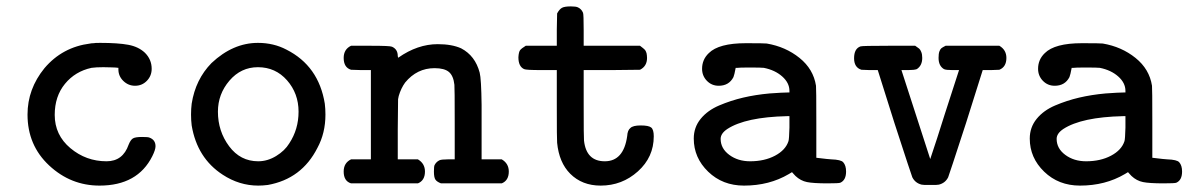

<svg xmlns="http://www.w3.org/2000/svg" viewBox="-20 -574 3715 600"><path d="M291 6Q201 6 133.5 -57Q66 -120 66 -216Q66 -296 119 -361Q175 -427 262 -438Q266 -439 273 -439Q275 -440 293 -440Q349 -440 381 -434Q413 -428 433 -409Q454 -388 454 -359Q454 -337 439 -321.5Q424 -306 402 -306Q381 -306 365.5 -321Q350 -336 350 -357V-362L340 -363Q339 -363 325.5 -363.5Q312 -364 303 -364Q280 -364 266 -362Q215 -351 183 -312Q151 -273 151 -215Q151 -152 200 -111Q249 -70 313 -70Q364 -70 382 -122Q388 -137 395.5 -141.5Q403 -146 424 -146Q443 -146 447 -144Q466 -137 466 -117Q466 -106 456 -86Q410 6 291 6Z M641 -377Q708 -440 786 -440Q835 -440 875 -419Q976 -368 995 -250Q997 -234 997 -216Q997 -158 972 -112Q923 -15 817 4Q801 6 787 6Q728 6 676 -28Q596 -80 579 -182Q577 -198 577 -216Q577 -234 579 -250Q591 -326 641 -377ZM913 -225Q913 -282 877 -323Q841 -364 786 -364Q733 -364 697 -322Q661 -280 661 -225Q661 -164 696 -117Q731 -70 787 -70Q816 -70 843 -86.5Q870 -103 884 -126Q913 -170 913 -225Z M1054 -393Q1054 -420 1077 -431H1139Q1199 -431 1205 -428Q1223 -420 1223 -399L1224 -394H1225Q1285 -436 1348 -436Q1392 -436 1421 -423Q1465 -400 1479 -347Q1484 -328 1485 -246Q1485 -217 1485 -198V-76H1548Q1570 -63 1570 -38Q1570 -10 1548 -1H1358Q1345 -6 1340.5 -13Q1336 -20 1336 -38Q1336 -54 1338 -58Q1343 -68 1353 -73Q1359 -76 1379 -76H1401V-188Q1401 -304 1400 -309Q1397 -337 1383 -349Q1369 -361 1338 -361Q1283 -361 1246 -316Q1233 -298 1226 -274L1224 -264L1223 -170V-76H1286Q1308 -63 1308 -38Q1308 -10 1286 -1H1077Q1054 -8 1054 -38Q1054 -65 1077 -76H1139V-355H1108L1077 -356Q1054 -363 1054 -393Z M1982 -182Q2007 -182 2015 -175.5Q2023 -169 2023 -148Q2023 -83 1973.5 -38.5Q1924 6 1857 6Q1799 6 1762 -31Q1727 -66 1721 -128Q1720 -134 1720 -247V-355H1671Q1624 -355 1618 -358Q1600 -366 1600 -395Q1601 -412 1605.5 -417.5Q1610 -423 1623 -431H1720V-481L1721 -532Q1728 -545 1736 -549.5Q1744 -554 1764 -554Q1780 -554 1786 -551Q1797 -546 1802 -534Q1804 -529 1804 -480V-431H1980Q1981 -430 1984.5 -427.5Q1988 -425 1989 -424Q1990 -423 1992.5 -421Q1995 -419 1996 -417.5Q1997 -416 1998.5 -413Q2000 -410 2000.5 -407.5Q2001 -405 2001.5 -401Q2002 -397 2002 -393Q2002 -367 1980 -356L1892 -355H1804V-249Q1804 -140 1805 -135Q1812 -70 1870 -70Q1929 -70 1940 -149Q1941 -167 1950 -174Q1958 -182 1982 -182Z M2226 -306Q2204 -306 2189 -321.5Q2174 -337 2174 -359Q2174 -388 2195 -408Q2226 -439 2311 -439Q2368 -439 2376 -438Q2435 -428 2478.5 -393Q2522 -358 2530 -306Q2531 -301 2531 -190V-81Q2572 -76 2578 -76Q2608 -75 2615 -67Q2624 -57 2624 -38Q2624 -11 2606 -3Q2602 -1 2566 -1Q2522 -1 2502 -5Q2482 -9 2466 -24Q2463 -27 2459.5 -31Q2456 -35 2455 -36L2445 -30Q2384 6 2305 6Q2238 6 2193 -37.5Q2148 -81 2148 -141Q2148 -176 2169.5 -202.5Q2191 -229 2227.5 -244.5Q2264 -260 2302.5 -269Q2341 -278 2385 -282Q2427 -285 2442 -285H2447V-290Q2447 -315 2424.5 -335Q2402 -355 2367 -362Q2358 -363 2324 -363Q2289 -363 2285 -362H2279Q2275 -340 2272 -333Q2258 -306 2226 -306ZM2447 -175V-211H2439Q2310 -208 2253 -171Q2232 -157 2232 -140Q2232 -110 2259 -90Q2286 -70 2324 -70Q2369 -70 2402 -87.5Q2435 -105 2444 -133Q2446 -139 2447 -175Z M3103 -431Q3125 -418 3125 -393Q3125 -365 3103 -356L3077 -355H3051L2999 -190Q2945 -24 2943 -20Q2934 -2 2914 3L2904 4Q2894 4 2887 4Q2880 4 2870 4L2860 3Q2840 -2 2831 -20Q2829 -24 2775 -190L2723 -355H2697L2672 -356Q2649 -363 2649 -392Q2649 -422 2669 -429Q2674 -431 2757 -431H2840Q2849 -425 2852.5 -422Q2856 -419 2859 -411.5Q2862 -404 2862 -393Q2862 -369 2845 -358Q2837 -355 2818 -355H2797L2842 -216L2887 -77Q2908 -139 2932 -216L2977 -355H2956Q2936 -355 2930 -358Q2913 -368 2913 -393Q2913 -406 2915.5 -413Q2918 -420 2921.5 -423Q2925 -426 2935 -431Z M3276 -306Q3254 -306 3239 -321.5Q3224 -337 3224 -359Q3224 -388 3245 -408Q3276 -439 3361 -439Q3418 -439 3426 -438Q3485 -428 3528.5 -393Q3572 -358 3580 -306Q3581 -301 3581 -190V-81Q3622 -76 3628 -76Q3658 -75 3665 -67Q3674 -57 3674 -38Q3674 -11 3656 -3Q3652 -1 3616 -1Q3572 -1 3552 -5Q3532 -9 3516 -24Q3513 -27 3509.5 -31Q3506 -35 3505 -36L3495 -30Q3434 6 3355 6Q3288 6 3243 -37.5Q3198 -81 3198 -141Q3198 -176 3219.5 -202.5Q3241 -229 3277.5 -244.5Q3314 -260 3352.5 -269Q3391 -278 3435 -282Q3477 -285 3492 -285H3497V-290Q3497 -315 3474.5 -335Q3452 -355 3417 -362Q3408 -363 3374 -363Q3339 -363 3335 -362H3329Q3325 -340 3322 -333Q3308 -306 3276 -306ZM3497 -175V-211H3489Q3360 -208 3303 -171Q3282 -157 3282 -140Q3282 -110 3309 -90Q3336 -70 3374 -70Q3419 -70 3452 -87.5Q3485 -105 3494 -133Q3496 -139 3497 -175Z"/></svg>

Font: KaTeX_Typewriter
Style: Regular
Weight: 400
Version: Version 1.1; ttfautohint (v1.3)